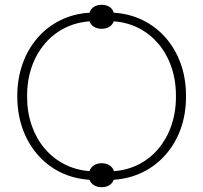

<svg xmlns="http://www.w3.org/2000/svg" viewBox="-20 -751 846 800"><path d="M353 -2C360 17 378 29 404 29C429 29 447 17 454 -2C629 -13 755 -155 755 -346V-354C755 -545 629 -688 454 -698C448 -719 429 -731 404 -731C378 -731 359 -719 353 -698C177 -688 52 -544 52 -352V-348C52 -156 177 -12 353 -2ZM353 -38C201 -49 93 -176 93 -346V-354C93 -525 202 -652 353 -662C360 -643 378 -631 404 -631C429 -631 447 -643 454 -662C605 -652 713 -525 713 -354V-346C713 -175 605 -48 455 -38C448 -58 430 -71 404 -71C378 -71 359 -58 353 -38Z"/></svg>

Font: Fixel Text ExtraLight
Style: Regular
Weight: 200
Width: 4
Designer: AlfaBravo + MacPaw
Foundry: Kyrylo Tkachov, Marchela Mozhyna, Serhii Makarenko, Maria Weinstein, Zakhar Kryvoshyya
Version: Version 1.211